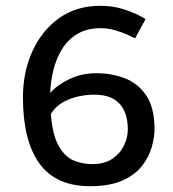

<svg xmlns="http://www.w3.org/2000/svg" viewBox="-20 -625 595 661"><path d="M445 -493Q441 -495 422 -504Q403 -513 377.5 -520.5Q352 -528 327 -528Q279 -528 246 -508Q213 -488 193 -455Q173 -422 163.5 -382.5Q154 -343 153 -305Q175 -331 217.5 -352Q260 -373 312 -373Q363 -373 408.5 -356Q454 -339 483 -297Q512 -255 512 -179Q512 -153 502.5 -119Q493 -85 469 -54Q445 -23 401.5 -3.5Q358 16 290 16Q172 16 115.5 -62.5Q59 -141 59 -290Q59 -377 91.5 -448.5Q124 -520 183.5 -562.5Q243 -605 325 -605Q367 -605 401 -594.5Q435 -584 456.5 -573Q478 -562 481 -559ZM306 -299Q255 -299 214 -281.5Q173 -264 155 -232Q161 -158 183 -121Q205 -84 235 -72Q265 -60 297 -60Q340 -60 367 -78.5Q394 -97 407 -124.5Q420 -152 420 -179Q420 -238 391 -268.5Q362 -299 306 -299Z"/></svg>

Font: Podkova Medium
Style: Regular
Weight: 500
Designer: Ilya Yudin
Foundry: Cyreal (www.cyreal.org)
Version: Version 2.103